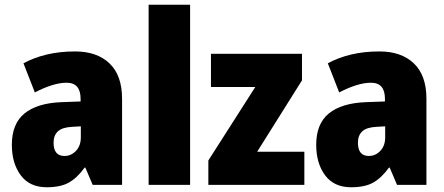

<svg xmlns="http://www.w3.org/2000/svg" viewBox="-20 -780 1874 810"><path d="M297 -563Q389 -563 442 -512.5Q495 -462 495 -363V0H371L340 -73H337Q306 -30 271 -10Q236 10 177 10Q105 10 67.5 -40.5Q30 -91 30 -169Q30 -258 83.5 -301.5Q137 -345 239 -349L320 -352V-363Q320 -431 261 -431Q233 -431 199 -420.5Q165 -410 127 -390L79 -513Q123 -537 177.5 -550Q232 -563 297 -563ZM285 -245Q243 -243 224.5 -226Q206 -209 206 -178Q206 -122 252 -122Q280 -122 300.5 -143.5Q321 -165 321 -201V-247Z M782 0H607V-760H782Z M1264 0H859V-103L1057 -413H870V-553H1254V-441L1065 -140H1264Z M1581 -563Q1673 -563 1726 -512.5Q1779 -462 1779 -363V0H1655L1624 -73H1621Q1590 -30 1555 -10Q1520 10 1461 10Q1389 10 1351.5 -40.5Q1314 -91 1314 -169Q1314 -258 1367.5 -301.5Q1421 -345 1523 -349L1604 -352V-363Q1604 -431 1545 -431Q1517 -431 1483 -420.5Q1449 -410 1411 -390L1363 -513Q1407 -537 1461.5 -550Q1516 -563 1581 -563ZM1569 -245Q1527 -243 1508.5 -226Q1490 -209 1490 -178Q1490 -122 1536 -122Q1564 -122 1584.5 -143.5Q1605 -165 1605 -201V-247Z"/></svg>

Font: Noto Sans Oriya Cond Blk
Style: Regular
Weight: 900
Width: 3
Designer: Amélie Bonet and Sol Matas
Foundry: Google LLC
Version: Version 2.006; ttfautohint (v1.8.4.7-5d5b)